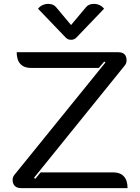

<svg xmlns="http://www.w3.org/2000/svg" viewBox="-20 -969 722 989"><path d="M45 -42Q45 -57 54 -68L523 -647L517 -652L489 -619H140Q104 -619 85 -639.5Q66 -660 66 -700H589Q632 -700 632 -658Q632 -643 623 -632L155 -53L162 -48L189 -81H564Q599 -81 618 -60.5Q637 -40 637 0H88Q68 0 56.5 -11Q45 -22 45 -42ZM423 -932Q437 -949 464 -949Q479 -949 493 -942.5Q507 -936 516 -924L375 -777Q364 -764 346 -764Q328 -764 317 -777L176 -924Q185 -936 199 -942.5Q213 -949 228 -949Q255 -949 269 -932L346 -840Z"/></svg>

Font: K2D
Style: Regular
Weight: 400
Version: Version 1.000; ttfautohint (v1.6)